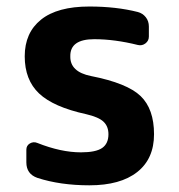

<svg xmlns="http://www.w3.org/2000/svg" viewBox="-20 -550 540 580"><path d="M254.9 -320.3Q364.3 -298.8 404.8 -259.8Q445.3 -220.7 445.3 -144.5Q445.3 -70.3 394.5 -30.3Q343.8 9.8 250 9.8Q162.1 9.8 92.8 -12.7Q59.6 -24.4 59.6 -59.6V-97.7Q59.6 -110.4 70.3 -116.7Q81.1 -123 92.8 -118.2Q164.1 -89.8 224.6 -89.8Q269.5 -89.8 288.6 -103Q307.6 -116.2 307.6 -144.5Q307.6 -168 293 -182.1Q278.3 -196.3 240.2 -205.1Q141.6 -226.6 98.1 -267.6Q54.7 -308.6 54.7 -379.9Q54.7 -451.2 104 -490.7Q153.3 -530.3 250 -530.3Q331.1 -530.3 396.5 -513.7Q411.1 -509.8 420.4 -498Q429.7 -486.3 429.7 -469.7V-439.5Q429.7 -426.8 419.4 -418.9Q409.2 -411.1 396.5 -414.1Q326.2 -431.6 264.6 -431.6Q191.4 -431.6 192.4 -379.9Q191.4 -333 254.9 -320.3Z"/></svg>

Font: Rounded-L Mgen+ 1mn bold
Style: Bold
Weight: 700
Designer: [Source Han Sans]
Ryoko NISHIZUKA  (kana & ideographs); Paul D. Hunt (Latin, Greek & Cyrillic); Wenlong ZHANG  (bopomofo
Version: Version 1.059.20150602